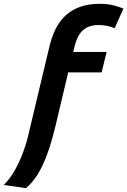

<svg xmlns="http://www.w3.org/2000/svg" viewBox="-107 -796 666 1005"><path d="M29 189 -87 172Q-52 137 -26.5 90Q-1 43 17 -7.5Q35 -58 45 -105L153 -558Q171 -631 205 -679Q239 -727 291.5 -751.5Q344 -776 415 -776Q457 -776 489 -767.5Q521 -759 539 -751L493 -648Q474 -657 452 -661Q430 -665 409 -665Q373 -665 348 -652Q323 -639 308 -615Q293 -591 284 -556L276 -524H451L425 -417H250L184 -139Q163 -51 139.5 12.5Q116 76 89 118.5Q62 161 29 189Z"/></svg>

Font: Ubuntu Sans
Style: Bold Italic
Weight: 700
Italic angle: -13.5°
Designer: Dalton Maag Ltd
Foundry: Dalton Maag Ltd
Version: Version 1.006